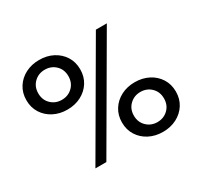

<svg xmlns="http://www.w3.org/2000/svg" viewBox="-171 -1072 1392 1321"><g transform="rotate(-30 525.0 -412.0)"><path d="M278.5 -446Q339 -446 387.2 -471Q435.5 -496 463.8 -540.5Q492 -585 492 -643Q492 -701 463.8 -745.5Q435.5 -790 387.2 -815Q339 -840 278.5 -840Q218 -840 169.5 -815Q121 -790 92.8 -745.5Q64.5 -701 64.5 -643Q64.5 -585 92.8 -540.5Q121 -496 169.5 -471Q218 -446 278.5 -446ZM241.5 0H328.5L808.5 -825H721.5ZM278.5 -523.5Q228 -523.5 193.5 -557Q159 -590.5 159 -643Q159 -695.5 193.5 -729Q228 -762.5 278.5 -762.5Q329 -762.5 363.5 -729.2Q398 -696 398 -643Q398 -590.5 363.5 -557Q329 -523.5 278.5 -523.5ZM771.5 15.5Q832 15.5 880.5 -9.5Q929 -34.5 957.2 -79Q985.5 -123.5 985.5 -181.5Q985.5 -239.5 957.2 -284Q929 -328.5 880.5 -353.5Q832 -378.5 771.5 -378.5Q711 -378.5 662.5 -353.5Q614 -328.5 585.8 -284Q557.5 -239.5 557.5 -181.5Q557.5 -123.5 585.8 -79Q614 -34.5 662.5 -9.5Q711 15.5 771.5 15.5ZM771.5 -62Q721.5 -62 686.8 -95.5Q652 -129 652 -181.5Q652 -234 686.8 -267.5Q721.5 -301 771.5 -301Q822 -301 856.5 -267.5Q891 -234 891 -181.5Q891 -129 856.5 -95.5Q822 -62 771.5 -62Z"/></g></svg>

Font: Spartan SemiBold
Style: Regular
Weight: 600
Designer: Matt Bailey, Mirko Velimirovic
Foundry: Matt Bailey
Version: Version 1.003; ttfautohint (v1.8.3)